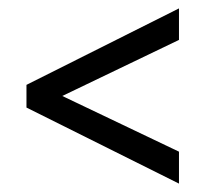

<svg xmlns="http://www.w3.org/2000/svg" viewBox="-20 -510 504 457"><path d="M43 -254V-308L406 -490V-415L98 -267V-296L406 -149V-73Z"/></svg>

Font: Gemunu Libre ExtraLight Medium
Style: Regular
Weight: 500
Version: Version 1.100